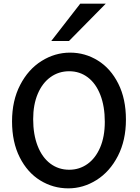

<svg xmlns="http://www.w3.org/2000/svg" viewBox="-20 -1011 762 1043"><path d="M356 -624Q298.8 -624 254.4 -592Q210 -560.1 185.1 -501.2Q160.2 -442.4 160.2 -363.8Q160.2 -280.3 184.6 -218Q209 -155.8 253.4 -122.3Q297.9 -88.9 356 -88.9Q411.1 -88.9 455.1 -120.1Q499 -151.4 524.2 -210.2Q549.3 -269 549.3 -349.1Q549.3 -433.1 525.1 -495.4Q501 -557.6 457 -590.8Q413.1 -624 356 -624ZM351.1 12.2Q268.6 12.2 198.7 -30.8Q128.9 -73.7 87.2 -156.2Q45.4 -238.8 45.4 -351.6Q45.4 -464.4 89.4 -549.3Q133.3 -634.3 205.8 -679.7Q278.3 -725.1 360.8 -725.1Q442.4 -725.1 511.7 -682.1Q581.1 -639.2 622.6 -556.6Q664.1 -474.1 664.1 -361.3Q664.1 -248.5 620.4 -163.6Q576.7 -78.6 504.6 -33.2Q432.6 12.2 351.1 12.2ZM554.7 -991.2 354.5 -788.1H258.3L416 -991.2Z"/></svg>

Font: Lesson One Medium
Style: Regular
Weight: 500
Designer: But Ko, Victor Gaultney, Annie Olsen, Julie Remington, Don Collingsworth, Eric Hays, Becca Hirsbrunner
Version: Version 1.100